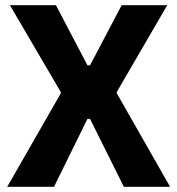

<svg xmlns="http://www.w3.org/2000/svg" viewBox="-20 -720 683 740"><path d="M7.8 0H188.2L317 -261.8H327L457.4 0H635.6L430.2 -360.4V-365.6L624.6 -700H449L327 -468.4H317L195.6 -700H18.2L214 -365.6V-359.8Z"/></svg>

Font: Fixel Variable
Style: Regular
Weight: 100
Width: 3
Designer: AlfaBravo + MacPaw
Foundry: Kyrylo Tkachov, Marchela Mozhyna, Serhii Makarenko, Maria Weinstein, Zakhar Kryvoshyya
Version: Version 1.211